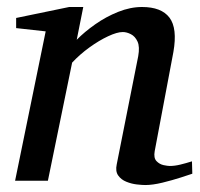

<svg xmlns="http://www.w3.org/2000/svg" viewBox="-20 -514 570 546"><path d="M526.9 -20Q518.6 -17.1 494.4 -9.3Q470.2 -1.5 442.1 5.4Q414.1 12.2 393.1 12.2Q384.3 12.2 369.1 10.5Q354 8.8 339.4 2.9Q324.7 -2.9 316.2 -14.9Q307.6 -26.9 312 -46.9L373 -354Q377.9 -380.9 371.1 -395.8Q364.3 -410.6 352.3 -416.7Q340.3 -422.9 329.1 -422.9Q313 -422.9 287.4 -410.9Q261.7 -398.9 234.4 -379.2Q207 -359.4 185.1 -335.9L116.2 0H22.9L109.9 -424.8L25.9 -434.1V-462.9L176.8 -494.1H216.8L198.2 -400.9Q220.2 -423.3 250.7 -444.8Q281.2 -466.3 315.9 -480.2Q350.6 -494.1 383.8 -494.1Q439 -494.1 461.9 -463.9Q484.9 -433.6 473.1 -366.2L419.9 -84Q416.5 -64.9 425 -55.9Q433.6 -46.9 445.3 -44.4Q457 -42 462.9 -42Q476.6 -42 492.7 -45.9Q508.8 -49.8 525.9 -55.2Z"/></svg>

Font: Charis
Style: Italic
Weight: 400
Italic angle: -11°
Designer: Walt Agee, Miriam Martin, Annie Olsen, Victor Gaultney, Lorna Priest, Alan Ward, Bob Hallissy, Martin Hosken, Sharon Cor
Foundry: SIL Global
Version: Version 7.000